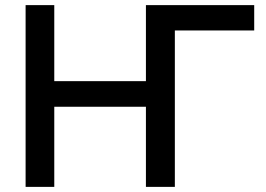

<svg xmlns="http://www.w3.org/2000/svg" viewBox="-20 -730 1038 750"><path d="M550 -413V-709V-710H973V-611H663V0H550V-313H192V0H80V-710H192V-413Z"/></svg>

Font: Raleway SemiBold
Style: Regular
Weight: 600
Designer: Matt McInerney, Pablo Impallari, Rodrigo Fuenzalida
Foundry: Matt McInerney, Pablo Impallari, Rodrigo Fuenzalida
Version: Version 4.026